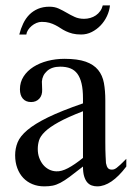

<svg xmlns="http://www.w3.org/2000/svg" viewBox="-20 -676 484 705"><path d="M443.8 -64.5Q388.7 8.3 336.9 8.3Q326.2 8.3 316.7 4.9Q307.1 1.5 300 -6.8Q293 -15.1 288.8 -29.1Q284.7 -43 284.7 -64.5Q255.4 -41.5 236.1 -27.1Q216.8 -12.7 201.9 -4.9Q187 2.9 173.6 5.6Q160.2 8.3 142.6 8.3Q118.7 8.3 99.1 0.2Q79.6 -7.8 65.4 -22.7Q51.3 -37.6 43.5 -58.8Q35.6 -80.1 35.6 -106Q35.6 -130.9 44.7 -153.3Q53.7 -175.8 80.6 -198.5Q107.4 -221.2 156.2 -245.1Q205.1 -269 284.7 -296.4V-314.9Q284.7 -347.2 279.5 -369.1Q274.4 -391.1 264.2 -405Q253.9 -418.9 238.3 -425Q222.7 -431.2 201.2 -431.2Q170.4 -431.2 152.8 -415.3Q135.3 -399.4 133.8 -376.5L134.8 -347.2Q135.7 -326.2 124.3 -313.7Q112.8 -301.3 94.2 -301.3Q74.7 -301.3 64 -313.7Q53.2 -326.2 53.2 -348.1Q53.2 -374.5 66.7 -395.3Q80.1 -416 102.8 -430.4Q125.5 -444.8 155 -452.4Q184.6 -460 216.8 -460Q265.1 -460 294.7 -449.5Q324.2 -439 340.3 -419.2Q356.4 -399.4 361.6 -371.1Q366.7 -342.8 366.7 -307.6V-155.3Q366.7 -124 367.7 -104Q368.7 -84 369.1 -77.1Q371.6 -64 376.5 -58.6Q381.3 -53.2 390.6 -53.2Q395 -53.2 398.9 -54.4Q402.8 -55.7 408.2 -59.6Q413.6 -63.5 421.9 -71.3Q430.2 -79.1 443.8 -92.8ZM284.7 -267.6Q228 -245.6 195.1 -227.3Q162.1 -209 145 -192.4Q127.9 -175.8 123.3 -160.4Q118.7 -145 118.7 -128.9Q118.7 -111.3 124 -96.7Q129.4 -82 138.4 -71Q147.5 -60.1 159.9 -53.7Q172.4 -47.4 186.5 -46.9Q205.6 -45.9 229.7 -58.6Q253.9 -71.3 284.7 -96.2ZM383.8 -656.2Q381.8 -636.2 372.8 -616.9Q363.8 -597.7 349.6 -582.8Q335.4 -567.9 317.1 -558.6Q298.8 -549.3 277.8 -549.3Q259.8 -549.3 246.3 -552.7Q232.9 -556.2 222.2 -561.3Q211.4 -566.4 202.4 -572.5Q193.4 -578.6 183.3 -583.7Q173.3 -588.9 161.4 -592.3Q149.4 -595.7 133.3 -595.7Q123.5 -595.7 113.8 -591.6Q104 -587.4 96.2 -580.8Q88.4 -574.2 83 -565.9Q77.6 -557.6 76.7 -549.3H50.8Q56.2 -570.8 65.2 -589.6Q74.2 -608.4 87.6 -622.1Q101.1 -635.7 119.6 -643.6Q138.2 -651.4 161.6 -651.4Q180.7 -651.4 195.6 -644.5Q210.4 -637.7 224.9 -629.2Q239.3 -620.6 254.4 -613.8Q269.5 -606.9 288.6 -606.9Q300.3 -606.9 311.5 -610.1Q322.8 -613.3 332 -619.6Q341.3 -626 347.9 -635.3Q354.5 -644.5 357.4 -656.2Z"/></svg>

Font: Doulos SIL Compact
Style: Regular
Weight: 400
Designer: Walt Agee, Victor Gaultney, Peter Martin, Debbi Hosken
Foundry: SIL International
Version: Version 4.110; 2011; Maintenance release ; LnSpcTght